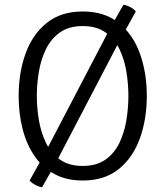

<svg xmlns="http://www.w3.org/2000/svg" viewBox="-20 -743 692 803"><path d="M441 -626 496 -723Q509.5 -721.5 525 -713.2Q540.5 -705 548 -695L483 -578L211 -57L156 40Q142.5 38.5 127 30Q111.5 21.5 104 12L169 -105ZM134 -342Q134 -293 142.5 -241.5Q151 -190 172 -146.2Q193 -102.5 230.5 -75.8Q268 -49 326 -49Q384 -49 421.5 -75.8Q459 -102.5 479.8 -146.2Q500.5 -190 508.8 -241.5Q517 -293 517 -342Q517 -391 508.8 -442.2Q500.5 -493.5 479.8 -537Q459 -580.5 421.5 -607.2Q384 -634 326 -634Q268 -634 230.5 -607.2Q193 -580.5 172 -537Q151 -493.5 142.5 -442.2Q134 -391 134 -342ZM58 -342Q58 -439 87 -519.2Q116 -599.5 175.5 -647.2Q235 -695 326 -695Q417.5 -695 477 -647Q536.5 -599 565.2 -518.8Q594 -438.5 594 -342Q594 -244.5 565 -164.2Q536 -84 476.8 -36Q417.5 12 326 12Q257 12 206.5 -15.8Q156 -43.5 123 -92.5Q90 -141.5 74 -205.5Q58 -269.5 58 -342Z"/></svg>

Font: Signika Negative Light
Style: Regular
Weight: 300
Designer: Anna Giedry
Foundry: Anna Giedry
Version: Version 2.001